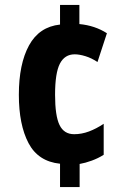

<svg xmlns="http://www.w3.org/2000/svg" viewBox="-20 -744 517 774"><path d="M300 -647Q363 -641 411 -610L373 -494Q349 -510 324.5 -517.5Q300 -525 281 -525Q241 -525 221.5 -487.5Q202 -450 202 -362Q202 -277 220 -240Q238 -203 279 -203Q309 -203 338.5 -214Q368 -225 398 -245V-120Q376 -106 350 -96.5Q324 -87 301 -83V10H222V-84Q134 -93 95 -167Q56 -241 56 -362Q56 -486 97 -561Q138 -636 222 -645V-724H300Z"/></svg>

Font: Noto Sans Malayalam ExtraCondensed ExtraBold
Style: Regular
Weight: 800
Width: 2
Designer: Jelle Bosma - Monotype Design Team
Foundry: Monotype Imaging Inc.
Version: Version 2.104; ttfautohint (v1.8.4.7-5d5b)